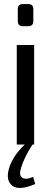

<svg xmlns="http://www.w3.org/2000/svg" viewBox="-20 -707 250 939"><path d="M119 -579H91Q67 -579 67 -605V-662Q67 -687 91 -687H119Q143 -687 143 -662V-605Q143 -579 119 -579ZM142 158 152 193Q73 227 40 201Q7 175 24 117Q42 56 101 0H62V-487H147V0H139Q99 61 83 114Q71 150 88.5 162Q106 174 142 158Z"/></svg>

Font: exo2condensed_r
Style: Regular
Weight: 400
Width: 3
Designer: Natanael Gama
Version: Version 1.001;PS 001.001;hotconv 1.0.70;makeotf.lib2.5.58329